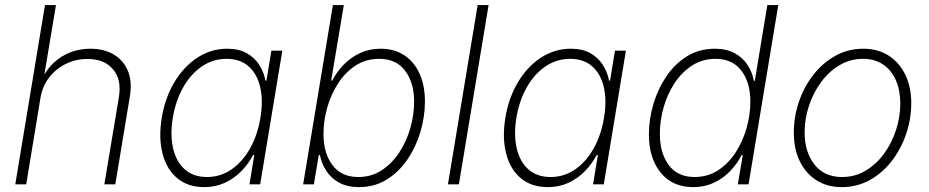

<svg xmlns="http://www.w3.org/2000/svg" viewBox="-20 -748 3769 779"><path d="M144 -350.1 86.4 0H42L162.6 -727.5H207L155.8 -420.4H146.5Q167.5 -465.3 198.5 -493.9Q229.5 -522.5 267.3 -536.4Q305.2 -550.3 346.2 -550.3Q401.9 -550.3 441.4 -526.9Q481 -503.4 499 -460.2Q517.1 -417 506.8 -356.4L447.8 0H403.3L462.4 -354Q474.1 -424.8 438.7 -466.8Q403.3 -508.8 335 -508.8Q288.1 -508.8 247.6 -489Q207 -469.2 179.4 -433.6Q151.9 -397.9 144 -350.1Z M808.6 11.2Q742.7 11.2 699.5 -24.7Q656.2 -60.5 639.6 -124.3Q623 -188 636.2 -270Q649.9 -352.1 688 -415.3Q726.1 -478.5 781.2 -514.4Q836.4 -550.3 901.9 -550.3Q948.2 -550.3 980.2 -532.7Q1012.2 -515.1 1031.2 -485.6Q1050.3 -456.1 1057.1 -420.9H1061L1081.1 -542.5H1125.5L1035.6 0H992.2L1011.7 -119.1H1006.8Q988.3 -83.5 959.2 -53.7Q930.2 -23.9 892.3 -6.3Q854.5 11.2 808.6 11.2ZM819.8 -29.8Q875 -29.8 919.9 -61Q964.8 -92.3 995.1 -146.7Q1025.4 -201.2 1036.6 -270.5Q1048.3 -339.8 1035.9 -393.8Q1023.4 -447.8 989 -478.5Q954.6 -509.3 899.4 -509.3Q843.8 -509.3 798.3 -478Q752.9 -446.8 722.7 -392.6Q692.4 -338.4 681.2 -270.5Q669.9 -202.1 682.1 -147.5Q694.3 -92.8 729.2 -61.3Q764.2 -29.8 819.8 -29.8Z M1437 11.2Q1390.1 11.2 1357.2 -6.3Q1324.2 -23.9 1304.7 -53.7Q1285.2 -83.5 1277.8 -119.1H1273.4L1253.4 0H1210L1330.6 -727.5H1375L1323.7 -420.9H1327.6Q1346.2 -456.5 1374.8 -485.8Q1403.3 -515.1 1440.9 -532.7Q1478.5 -550.3 1523.9 -550.3Q1580.6 -550.3 1620.8 -523.4Q1661.1 -496.6 1682.6 -448.5Q1704.1 -400.4 1704.1 -335.9Q1704.1 -274.9 1685.8 -213.1Q1667.5 -151.4 1632.8 -100.6Q1598.1 -49.8 1548.8 -19.3Q1499.5 11.2 1437 11.2ZM1433.6 -29.8Q1486.8 -29.8 1528.6 -57.1Q1570.3 -84.5 1599.9 -129.4Q1629.4 -174.3 1644.8 -228.3Q1660.2 -282.2 1660.2 -335Q1660.2 -412.6 1623.8 -460.9Q1587.4 -509.3 1518.6 -509.3Q1464.8 -509.3 1423.1 -482.2Q1381.3 -455.1 1352.1 -410.2Q1322.8 -365.2 1307.6 -311.3Q1292.5 -257.3 1292.5 -204.1Q1292.5 -126.5 1328.9 -78.1Q1365.2 -29.8 1433.6 -29.8Z M1962.4 -727.5 1841.8 0H1797.4L1918 -727.5Z M2202.6 11.2Q2136.7 11.2 2093.5 -24.7Q2050.3 -60.5 2033.7 -124.3Q2017.1 -188 2030.3 -270Q2043.9 -352.1 2082 -415.3Q2120.1 -478.5 2175.3 -514.4Q2230.5 -550.3 2295.9 -550.3Q2342.3 -550.3 2374.3 -532.7Q2406.2 -515.1 2425.3 -485.6Q2444.3 -456.1 2451.2 -420.9H2455.1L2475.1 -542.5H2519.5L2429.7 0H2386.2L2405.8 -119.1H2400.9Q2382.3 -83.5 2353.3 -53.7Q2324.2 -23.9 2286.4 -6.3Q2248.5 11.2 2202.6 11.2ZM2213.9 -29.8Q2269 -29.8 2314 -61Q2358.9 -92.3 2389.2 -146.7Q2419.4 -201.2 2430.7 -270.5Q2442.4 -339.8 2429.9 -393.8Q2417.5 -447.8 2383.1 -478.5Q2348.6 -509.3 2293.5 -509.3Q2237.8 -509.3 2192.4 -478Q2147 -446.8 2116.7 -392.6Q2086.4 -338.4 2075.2 -270.5Q2064 -202.1 2076.2 -147.5Q2088.4 -92.8 2123.3 -61.3Q2158.2 -29.8 2213.9 -29.8Z M2792.5 11.2Q2708 11.2 2660.4 -47.6Q2612.8 -106.4 2612.8 -202.6Q2612.8 -264.6 2631.1 -326.2Q2649.4 -387.7 2683.8 -438.5Q2718.3 -489.3 2767.8 -519.8Q2817.4 -550.3 2879.9 -550.3Q2927.2 -550.3 2960.2 -532.5Q2993.2 -514.6 3012.7 -485.1Q3032.2 -455.6 3038.6 -419.9H3042.5L3093.3 -727.5H3137.7L3017.1 0H2973.6L2993.7 -119.1H2989.3Q2970.7 -83 2941.9 -53.2Q2913.1 -23.4 2875.5 -6.1Q2837.9 11.2 2792.5 11.2ZM2797.9 -29.8Q2852.1 -29.8 2894 -57.4Q2936 -85 2965.1 -130.1Q2994.1 -175.3 3009.3 -229.2Q3024.4 -283.2 3024.4 -335.9Q3024.4 -413.6 2988 -461.4Q2951.7 -509.3 2883.3 -509.3Q2830.1 -509.3 2788.1 -482.2Q2746.1 -455.1 2716.8 -410.4Q2687.5 -365.7 2672.4 -312Q2657.2 -258.3 2657.2 -205.1Q2657.2 -127.4 2693.1 -78.6Q2729 -29.8 2797.9 -29.8Z M3395.5 11.2Q3335.9 11.2 3292.2 -16.8Q3248.5 -44.9 3224.6 -94.7Q3200.7 -144.5 3200.7 -210Q3200.7 -272.9 3220.9 -333.5Q3241.2 -394 3278.8 -442.9Q3316.4 -491.7 3368.2 -521Q3419.9 -550.3 3482.9 -550.3Q3542 -550.3 3585.7 -522.2Q3629.4 -494.1 3653.3 -444.3Q3677.2 -394.5 3677.2 -329.1Q3677.2 -265.6 3656.7 -205.1Q3636.2 -144.5 3598.6 -95.5Q3561 -46.4 3509.3 -17.6Q3457.5 11.2 3395.5 11.2ZM3396.5 -29.8Q3449.7 -29.8 3493.2 -56.2Q3536.6 -82.5 3567.9 -126Q3599.1 -169.4 3616 -222.2Q3632.8 -274.9 3632.8 -327.6Q3632.8 -380.9 3615.2 -421.6Q3597.7 -462.4 3563.7 -485.8Q3529.8 -509.3 3481.9 -509.3Q3429.7 -509.3 3386.5 -483.6Q3343.3 -458 3311.5 -415Q3279.8 -372.1 3262.2 -318.8Q3244.6 -265.6 3244.6 -210.9Q3244.6 -131.3 3284.4 -80.6Q3324.2 -29.8 3396.5 -29.8Z"/></svg>

Font: Inter 16pt ExtraLight
Style: Italic
Weight: 250
Italic angle: -9.3988°
Version: Version 4.001;git-66647c0bb